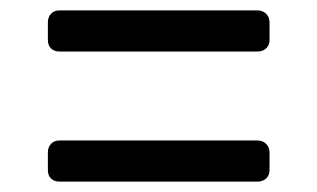

<svg xmlns="http://www.w3.org/2000/svg" viewBox="-20 -485 610 369"><path d="M94 -386Q84 -386 78 -392Q72 -398 72 -408V-442Q72 -452 78 -458.5Q84 -465 94 -465H475Q485 -465 491.5 -458.5Q498 -452 498 -442V-408Q498 -398 491.5 -392Q485 -386 475 -386ZM94 -136Q84 -136 78 -142Q72 -148 72 -158V-192Q72 -202 78 -208.5Q84 -215 94 -215H475Q485 -215 491.5 -208.5Q498 -202 498 -192V-158Q498 -148 491.5 -142Q485 -136 475 -136Z"/></svg>

Font: DVN-Rubik
Style: Regular
Weight: 400
Designer: Hubert and Fischer
Foundry: Hubert & Fischer
Version: Version 2.102